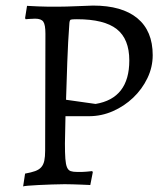

<svg xmlns="http://www.w3.org/2000/svg" viewBox="-20 -661 591 689"><path d="M77 -640Q98 -639 118 -638Q135 -637 154.5 -637Q174 -637 188 -637Q198 -637 219 -637.5Q240 -638 261 -639Q286 -640 314 -641Q418 -641 473 -595.5Q528 -550 528 -463Q528 -420 509 -380.5Q490 -341 458 -310.5Q426 -280 385 -262Q344 -244 299 -244H215L213 -146Q213 -112 214.5 -91.5Q216 -71 220.5 -60.5Q225 -50 233.5 -47Q242 -44 257 -44Q265 -44 274 -44Q283 -44 291 -45Q301 -46 311 -47L313 -43L304 3Q304 3 294.5 2.5Q285 2 271 1.5Q257 1 241 0.5Q225 0 212 0Q192 0 166.5 1Q141 2 118 3Q95 4 79.5 5.5Q64 7 63 8L70 -38Q92 -42 106 -47Q120 -52 128 -61Q136 -70 139 -84.5Q142 -99 142 -120L143 -540Q143 -572 135.5 -583Q128 -594 106 -594Q101 -594 95 -593.5Q89 -593 84 -593Q78 -592 72 -592L70 -596ZM323 -288Q444 -308 444 -444Q444 -521 399 -556.5Q354 -592 256 -592Q238 -592 234 -590.5Q230 -589 229 -578Q224 -511 221.5 -439.5Q219 -368 217 -303Z"/></svg>

Font: Alegreya
Style: Regular
Weight: 400
Designer: Juan Pablo del Peral
Foundry: Juan Pablo del Peral
Version: Version 1.003